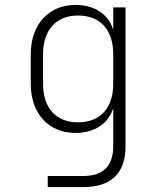

<svg xmlns="http://www.w3.org/2000/svg" viewBox="-20 -580 640 780"><path d="M174 180H319C431 180 490 124 490 15V-550H440V-459C421 -522 364 -560 287 -560C177 -560 105 -480 105 -360V-239C105 -119 177 -40 287 -40C364 -40 421 -78 440 -141V15C440 94 398 135 319 135H174ZM297 -83C208 -83 155 -141 155 -239V-360C155 -458 208 -517 297 -517C388 -517 440 -458 440 -360V-239C440 -141 387 -83 297 -83Z"/></svg>

Font: JetBrains Mono Thin
Style: Regular
Weight: 100
Monospace: yes
Designer: Philipp Nurullin, Konstantin Bulenkov
Foundry: JetBrains
Version: Version 2.305